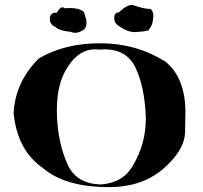

<svg xmlns="http://www.w3.org/2000/svg" viewBox="-20 -834 835 790"><path d="M429 -64Q248 -64 156 -143Q52 -215 36 -367Q42 -496 139 -593Q245 -656 392 -656Q539 -656 660 -581Q743 -514 743 -371Q743 -367 741.5 -291Q740 -215 648 -136Q560 -64 429 -64ZM394 -75Q486 -81 527 -153Q580 -243 580 -345V-352Q575 -479 536 -559Q499 -631 411 -631L389 -630L371 -631Q306 -631 261 -562Q214 -495 214 -382Q214 -251 261 -151Q298 -78 394 -75ZM289 -699Q280 -699 271 -703Q224 -707 208 -723Q185 -733 185 -755Q185 -782 210 -782H214Q226 -804 237 -804Q242 -804 247 -800L268 -801Q305 -801 324 -786Q328 -781 335 -751L336 -739Q336 -718 319.5 -708.5Q303 -699 289 -699ZM539 -702H535Q504 -702 469 -727Q450 -739 450 -758Q450 -783 468 -783H469Q501 -814 524 -814H525Q571 -797 600 -797Q611 -787 611 -769Q611 -762 608 -744Q605 -726 589 -708Q571 -704 539 -702Z"/></svg>

Font: Xiangcui Kesong Xiangcui Kesong
Style: Regular
Weight: 400
Version: Version 1.501;March 28, 2024;FontCreator 14.0.0.2814 64-bit